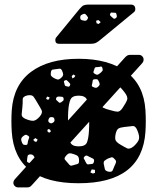

<svg xmlns="http://www.w3.org/2000/svg" viewBox="-20 -785 682 833"><path d="M321 10Q46 10 31 -213Q28 -260 31 -307Q39 -417 115 -473.5Q191 -530 321 -530Q451 -530 527.5 -473.5Q604 -417 611 -307Q614 -260 611 -213Q596 10 321 10ZM424 -491Q421 -498 416 -496Q411 -494 403 -494Q397 -494 394 -493Q391 -492 390 -487Q387 -479 385.5 -474Q384 -469 391 -465Q398 -460 403 -461Q408 -462 415 -468Q422 -474 424.5 -478Q427 -482 424 -491ZM249 -479Q244 -488 238.5 -487Q233 -486 223 -485Q214 -484 208.5 -483Q203 -482 201 -473Q199 -462 201.5 -457Q204 -452 213 -447Q224 -441 230 -440Q236 -439 245 -447Q254 -455 254 -461.5Q254 -468 249 -479ZM307 -456 299 -462 291 -455 294 -445 302 -449ZM408 -433Q405 -440 401 -441Q397 -442 389 -441Q383 -440 382.5 -436.5Q382 -433 381 -427Q380 -420 378.5 -415.5Q377 -411 383 -408Q391 -404 396 -404Q401 -404 407 -410Q413 -416 412.5 -420.5Q412 -425 408 -433ZM278 -429Q273 -434 270 -436.5Q267 -439 262 -436Q256 -434 257.5 -430Q259 -426 260 -420Q261 -412 267 -411Q273 -410 276.5 -409Q280 -408 283 -413Q286 -419 284 -422Q282 -425 278 -429ZM520 -385Q502 -409 487.5 -417.5Q473 -426 445 -416Q418 -406 417 -389.5Q416 -373 417 -344Q418 -323 428 -317.5Q438 -312 459 -307Q478 -301 489.5 -300.5Q501 -300 512 -317Q527 -339 531.5 -352Q536 -365 520 -385ZM144 -336Q133 -355 126 -365Q119 -375 98 -371Q78 -366 78.5 -353Q79 -340 77 -319Q75 -300 74 -288.5Q73 -277 91 -269Q113 -260 125 -261Q137 -262 153 -280Q166 -296 160.5 -307Q155 -318 144 -336ZM321 -150Q350 -150 357 -166.5Q364 -183 366 -218Q367 -233 367 -260Q367 -287 366 -302Q364 -335 357 -352.5Q350 -370 321 -370Q293 -370 285.5 -352.5Q278 -335 276 -302Q275 -287 275 -260Q275 -233 276 -218Q278 -183 285.5 -166.5Q293 -150 321 -150ZM256 -358Q254 -365 249.5 -365Q245 -365 238 -366Q227 -367 224 -360Q222 -355 223.5 -352.5Q225 -350 230 -346Q234 -342 236.5 -340Q239 -338 245 -341Q251 -345 254 -348Q257 -351 256 -358ZM195 -363 184 -366 180 -356 188 -352 193 -355ZM202 -277Q194 -277 191 -268Q187 -258 194 -253Q202 -247 210 -253Q219 -259 216 -268Q215 -274 211.5 -275.5Q208 -277 202 -277ZM576 -219Q568 -240 554.5 -238Q541 -236 519 -234Q501 -232 493.5 -227Q486 -222 482 -205Q478 -187 481 -178Q484 -169 500 -159Q520 -147 531.5 -141.5Q543 -136 561 -151Q580 -169 583 -182Q586 -195 576 -219ZM197 -223 188 -225 185 -216 193 -209 201 -215ZM102 -196Q95 -201 90.5 -200Q86 -199 79 -193Q69 -185 73 -173Q76 -164 79 -160Q82 -156 91 -156Q99 -156 99.5 -161.5Q100 -167 102 -175Q105 -183 106.5 -187.5Q108 -192 102 -196ZM143 -180 133 -186 124 -178 132 -170 140 -171ZM239 -173 228 -180 217 -172 224 -163 235 -160ZM323 -87Q323 -101 318.5 -106.5Q314 -112 301 -116Q287 -121 280 -119.5Q273 -118 264 -106Q257 -97 262.5 -91.5Q268 -86 276 -76Q281 -69 285 -67Q289 -65 297 -68Q309 -72 316 -73.5Q323 -75 323 -87ZM128 -106Q122 -117 108 -115Q101 -113 100 -109Q99 -105 98 -97Q97 -90 97 -86Q97 -82 104 -79Q111 -76 114 -79Q117 -82 122 -87Q127 -93 129.5 -96Q132 -99 128 -106ZM371 -103Q363 -107 358 -109.5Q353 -112 347 -106Q341 -100 344.5 -95.5Q348 -91 351 -83Q354 -77 356.5 -74Q359 -71 365 -72Q375 -73 380.5 -74Q386 -75 388 -85Q389 -94 384 -96.5Q379 -99 371 -103ZM476 -96Q469 -104 463.5 -102.5Q458 -101 448 -97Q439 -92 434 -88Q429 -84 430 -74Q433 -59 435 -51Q437 -43 452 -40Q466 -38 469 -46.5Q472 -55 478 -68Q483 -77 483.5 -83Q484 -89 476 -96ZM191 -93Q185 -96 181.5 -94.5Q178 -93 173 -89Q168 -84 166 -81Q164 -78 166 -71Q169 -65 172.5 -63.5Q176 -62 183 -63Q189 -64 191 -66.5Q193 -69 195 -75Q196 -82 196.5 -85.5Q197 -89 191 -93ZM392 -48 378 -50 372 -37 383 -32 392 -35ZM58 28Q50 28 44 22Q38 16 38 8Q38 0 45 -8L519 -532Q522 -536 528.5 -541.5Q535 -547 545 -547H583Q591 -547 597 -541Q603 -535 603 -527Q603 -526 602.5 -521.5Q602 -517 597 -511L123 13Q120 17 114 22.5Q108 28 98 28ZM236 -595Q220 -595 220 -611Q220 -619 225 -624L325 -746Q336 -759 343.5 -762Q351 -765 362 -765H548Q567 -765 567 -745Q567 -738 562 -733L415 -612Q407 -605 398 -600Q389 -595 373 -595ZM485 -724Q484 -729 481 -729.5Q478 -730 472 -730Q467 -730 463.5 -730.5Q460 -731 458 -725Q456 -720 458.5 -717.5Q461 -715 465 -711Q470 -707 473 -704.5Q476 -702 482 -706Q487 -710 487 -713.5Q487 -717 485 -724ZM356 -718Q352 -723 349 -724.5Q346 -726 341 -724Q334 -721 331 -718.5Q328 -716 328 -709Q328 -702 331.5 -699.5Q335 -697 342 -696Q354 -692 359 -701Q363 -707 361.5 -710Q360 -713 356 -718ZM417 -689 407 -698 397 -695 399 -684 408 -681Z"/></svg>

Font: Rubik Moonrocks
Style: Regular
Weight: 400
Designer: Hubert and Fischer, NaN
Foundry: Hubert and Fischer, NaN
Version: Version 2.200